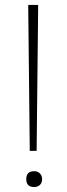

<svg xmlns="http://www.w3.org/2000/svg" viewBox="-20 -760 269 775"><path d="M118 -5Q86 -5 86 -37Q86 -69 118 -69Q132 -69 141 -60Q150 -51 150 -37Q150 -22 141 -13.5Q132 -5 118 -5ZM100 -165 94 -730V-740H134V-730L128 -165V-151H100Z"/></svg>

Font: Encode Sans Normal
Style: Thin
Weight: 100
Designer: Pablo Impallari, Andres Torresi
Foundry: Pablo Impallari, Andres Torresi
Version: Version 1.000; ttfautohint (v1.00) -l 8 -r 50 -G 200 -x 14 -